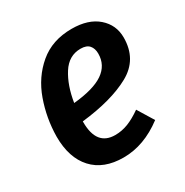

<svg xmlns="http://www.w3.org/2000/svg" viewBox="-134 -654 752 779"><g transform="rotate(-30 241.5 -264.0)"><path d="M470 -407Q470 -305 384.5 -258Q299 -211 156 -195V-191Q156 -81 243 -81Q274 -81 303.5 -92.5Q333 -104 367 -128L413 -53Q323 15 227 15Q134 15 83.5 -40Q33 -95 33 -194Q34 -280 62.5 -360Q91 -440 152 -491.5Q213 -543 304 -543Q382 -543 426 -504.5Q470 -466 470 -407ZM348 -402Q348 -426 335.5 -440.5Q323 -455 295 -455Q240 -455 207.5 -404Q175 -353 163 -277Q258 -286 303 -317Q348 -348 348 -402Z"/></g></svg>

Font: Fira Sans Condensed Medium
Style: Italic
Weight: 500
Width: 3
Italic angle: -8°
Designer: bBox Type GmbH & Carrois Corporate GbR & Edenspiekermann AG
Foundry: bBox Type GmbH & Carrois Corporate GbR & Edenspiekermann AG
Version: Version 4.301